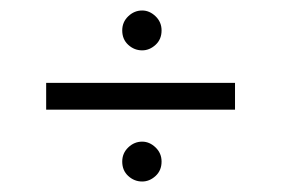

<svg xmlns="http://www.w3.org/2000/svg" viewBox="-20 -417 541 366"><path d="M428 -208V-259H68V-208ZM288 -359Q288 -375 276.5 -386Q265 -397 251 -397Q236 -397 224.5 -386Q213 -375 213 -359Q213 -342 224.5 -331.5Q236 -321 251 -321Q265 -321 276.5 -331.5Q288 -342 288 -359ZM288 -109Q288 -125 276.5 -136Q265 -147 251 -147Q236 -147 224.5 -136Q213 -125 213 -109Q213 -92 224.5 -81.5Q236 -71 251 -71Q265 -71 276.5 -81.5Q288 -92 288 -109Z"/></svg>

Font: Josefin Slab Thin Medium
Style: Regular
Weight: 500
Version: Version 2.000